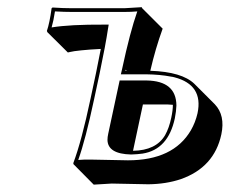

<svg xmlns="http://www.w3.org/2000/svg" viewBox="-20 -452 636 532"><path d="M348.6 -34.2Q412.6 -35.2 437.5 -77.6Q448.7 -97.7 454.6 -126Q459 -146.5 459 -161.6Q451.2 -162.1 443.4 -162.6H376ZM331.1 -255.9 328.1 -258.8 327.6 -255.9ZM396.5 -255.9Q484.4 -252.9 518.6 -219.7L575.2 -163.1Q604.5 -132.3 593.3 -79.6Q573.7 11.7 481 44.4Q439.9 58.1 391.1 58.6Q371.1 58.6 340.3 57.6Q309.1 56.6 289.6 56.6L239.7 59.6L183.6 2.9L183.1 0Q206.1 -61 231 -179.2L246.1 -250Q252.9 -282.7 259.3 -316.4Q228 -314.9 205.1 -312.5Q182.1 -310.1 174.8 -308.1L168 -306.6L111.3 -362.8L109.9 -366.2Q117.7 -389.2 123 -429.2L125.5 -431.2Q155.3 -429.2 180.2 -429.2H324.2L372.6 -432.1L374 -429.2L430.7 -372.6Q410.6 -317.4 396.5 -255.9ZM255.9 -248 240.7 -176.8Q216.8 -64.5 196.8 -8.8Q213.4 -10.3 232.9 -9.8Q252.9 -9.8 284.2 -8.8Q315.4 -7.8 334.5 -7.8Q460 -7.8 508.8 -90.8Q521.5 -112.8 527.3 -138.2Q543.9 -216.8 463.4 -237.8Q458 -239.3 453.6 -239.7Q423.8 -245.6 384.3 -246.1H314.9L318.4 -261.2Q340.3 -363.3 360.4 -420.4Q343.8 -418.9 324.2 -418.9H180.2Q158.2 -418.9 132.3 -420.4Q128.4 -394.5 123 -376Q172.9 -384.3 269.5 -383.8H281.2L279.3 -372.6Q272.9 -329.1 255.9 -248ZM464.4 -124Q445.8 -37.6 375 -26.4Q360.4 -24.4 343.3 -23.9Q278.8 -25.4 277.8 -64Q277.8 -72.3 279.8 -81.1L311.5 -229H386.7Q468.3 -227.5 468.8 -159.7Q468.3 -143.6 464.4 -124Z"/></svg>

Font: Linux Biolinum Shadow O
Style: Italic
Weight: 400
Italic angle: -12°
Designer: Philipp H. Poll
Foundry: Philipp H. Poll
Version: Version 0.6.2